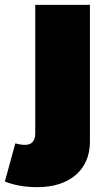

<svg xmlns="http://www.w3.org/2000/svg" viewBox="-85 -567 445 790"><path d="M-22 23 -65 180C-27 195 18 203 68 203C200 204 285 132 285 17V-547H60V-17C60 14 44 30 16 29C3 29 -10 26 -22 23Z"/></svg>

Font: Montserrat arm Black
Style: Regular
Weight: 900
Designer: Julieta Ulanovsky
Foundry: Julieta Ulanovsky
Version: Version 6.000;PS 006.000;hotconv 1.0.88;makeotf.lib2.5.64775